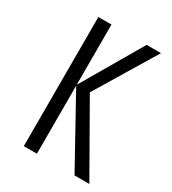

<svg xmlns="http://www.w3.org/2000/svg" viewBox="-138 -609 615 685"><g transform="rotate(30 170.0 -266.0)"><path d="M265 -532 120 -284V-532H66V0H120V-280L275 0H336L174 -284L324 -532Z"/></g></svg>

Font: Noto Sans Display Condensed Light
Style: Regular
Weight: 300
Width: 3
Designer: Monotype Design Team
Foundry: Monotype Imaging Inc.
Version: Version 1.900